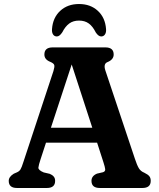

<svg xmlns="http://www.w3.org/2000/svg" viewBox="-20 -936 794 956"><path d="M254.5 -35.5Q254.5 0 213.5 0H64.5Q23.5 0 23.5 -35.5Q23.5 -55.5 48.5 -71L64.5 -78Q76 -83 82 -92.5Q88 -102 97 -131L246 -582Q252.5 -603 250.2 -611.8Q248 -620.5 230.5 -628Q201 -639.5 201 -664.5Q201 -700 242 -700H505Q546 -700 546 -664.5Q546 -639 514.5 -626.5Q494 -618 504.5 -585.5L651.5 -146Q662 -114 671.2 -98.5Q680.5 -83 698.5 -76Q717 -67 723.8 -58.2Q730.5 -49.5 730.5 -35.5Q730.5 0 689 0H477Q435.5 0 435.5 -35.5Q435.5 -60 463 -71.5L493 -78.5Q505 -82.5 503.8 -93.8Q502.5 -105 495 -128L463.5 -225.5H209L182.5 -144.5Q172.5 -114.5 171.2 -101.8Q170 -89 197.5 -77.5L227.5 -70.5Q240 -65.5 247.2 -57.2Q254.5 -49 254.5 -35.5ZM233.5 -300H439.5L337 -615ZM373.5 -833.5Q344.5 -833.5 324.8 -819Q305 -804.5 290 -775Q276.5 -754.5 263 -754.5Q250.5 -754.5 244 -764.8Q237.5 -775 239 -791.5Q243 -848 279.8 -882Q316.5 -916 373.5 -916Q430.5 -916 467.2 -882Q504 -848 508 -791.5Q509.5 -775 502.8 -764.8Q496 -754.5 484 -754.5Q470 -754.5 456.5 -775Q442 -804.5 422.2 -819Q402.5 -833.5 373.5 -833.5Z"/></svg>

Font: Fraunces 9pt SuperSoft SemiBold
Style: Regular
Weight: 600
Version: Version 1.000;[0bf87f6ff]